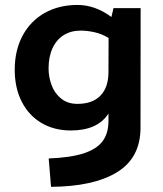

<svg xmlns="http://www.w3.org/2000/svg" viewBox="-20 -508 649 764"><path d="M539.6 -475.6 539.1 0Q539.1 120.1 445.8 177.2Q352.5 234.4 183.1 235.4L173.8 122.6Q260.7 119.1 312.7 102.3Q364.7 85.4 388.2 54Q411.6 22.5 411.6 -26.9V-56.2Q368.2 11.2 262.2 11.2Q195.3 11.2 144.8 -18.8Q94.2 -48.8 66.4 -103.5Q38.6 -158.2 38.6 -230.5Q38.6 -307.1 69.6 -365.5Q100.6 -423.8 157.2 -456.1Q213.9 -488.3 288.6 -488.3Q358.4 -488.3 423.3 -440.4L431.6 -475.6ZM411.6 -220.7Q411.6 -324.2 412.1 -356.9Q385.7 -373 356.7 -379.6Q327.6 -386.2 301.3 -386.2Q262.2 -386.2 233.4 -368.2Q204.6 -350.1 189 -316.2Q173.3 -282.2 173.3 -235.8Q173.3 -201.2 185.5 -168.7Q197.8 -136.2 223.6 -115.5Q249.5 -94.7 288.1 -94.7Q348.1 -94.7 379.9 -127.7Q411.6 -160.6 411.6 -221.2Z"/></svg>

Font: Selawik Semibold
Style: Regular
Weight: 600
Designer: Aaron Bell
Foundry: Microsoft Corporation
Version: Version 1.01